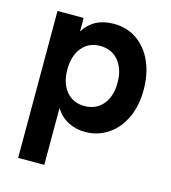

<svg xmlns="http://www.w3.org/2000/svg" viewBox="-106 -590 786 880"><g transform="rotate(15 287.0 -149.5)"><path d="M61 -493H185V-429Q231 -503 326 -503Q390 -503 437.5 -469.5Q485 -436 510.5 -378Q536 -320 536 -246Q536 -168 508 -110Q480 -52 432 -21Q384 10 326 10Q282 10 245 -9Q208 -28 185 -66V204H61ZM412 -246Q412 -311 379.5 -350Q347 -389 292 -389Q238 -389 206 -350Q174 -311 174 -246Q174 -181 206 -142.5Q238 -104 292 -104Q347 -104 379.5 -142.5Q412 -181 412 -246Z"/></g></svg>

Font: Hanken Grotesk
Style: Bold
Weight: 700
Designer: Alfredo Marco Pradil
Foundry: Hanken Design Co.
Version: Version 3.014